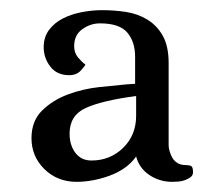

<svg xmlns="http://www.w3.org/2000/svg" viewBox="-20 -653 436 378"><path d="M248 -464Q181 -455 149 -440.5Q117 -426 117 -390Q117 -367 128.5 -352Q140 -337 160 -337Q197 -337 222.5 -362Q248 -387 248 -425ZM246 -488V-541Q246 -571 230.5 -589Q215 -607 177 -607Q158 -607 142 -595.5Q126 -584 126 -562Q126 -549 133.5 -540Q141 -531 148 -526Q148 -524 139.5 -514.5Q131 -505 116 -505Q92 -505 79 -522Q66 -539 66 -560Q66 -580 76.5 -594Q87 -608 103.5 -616.5Q120 -625 140.5 -629Q161 -633 181 -633Q205 -633 228 -629.5Q251 -626 270 -614.5Q289 -603 300.5 -582.5Q312 -562 312 -529V-367Q312 -362 314 -355Q316 -348 319.5 -342Q323 -336 329.5 -332Q336 -328 346 -328Q353 -328 356.5 -326Q360 -324 360 -314Q360 -308 355.5 -304.5Q351 -301 344.5 -298.5Q338 -296 331 -295.5Q324 -295 319 -295Q294 -295 274 -308.5Q254 -322 248 -345Q239 -332 225.5 -322.5Q212 -313 195.5 -307Q179 -301 162.5 -298Q146 -295 131 -295Q93 -295 67.5 -320Q42 -345 42 -381Q42 -415 63 -435.5Q84 -456 113.5 -467Q143 -478 175 -481.5Q207 -485 230 -487Z"/></svg>

Font: Alice
Style: Regular
Weight: 400
Designer: Cyreal (www.cyreal.org)
Foundry: Cyreal (www.cyreal.org)
Version: Version 1.010